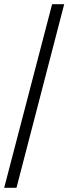

<svg xmlns="http://www.w3.org/2000/svg" viewBox="-20 -780 328 921"><path d="M0 121 230 -760H288L59 121Z"/></svg>

Font: Noto Serif NP Hmong
Style: Regular
Weight: 400
Designer: Dalton Maag Ltd
Foundry: Dalton Maag Ltd
Version: Version 1.001